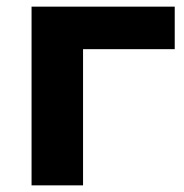

<svg xmlns="http://www.w3.org/2000/svg" viewBox="-20 -558 554 578"><path d="M506 -410H230V0H75V-538H506Z"/></svg>

Font: CMG Sans
Style: Bold
Weight: 700
Designer: Julieta Ulanovsky
Foundry: Julieta Ulanovsky
Version: Version 7.200